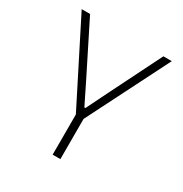

<svg xmlns="http://www.w3.org/2000/svg" viewBox="-152 -756 832 873"><g transform="rotate(30 264.5 -319.5)"><path d="M282.5 -206H247L28 -639H72L209 -365.5L262 -258H267.5L320.5 -365.5L457 -639H501ZM285 0H244.5V-247H285Z"/></g></svg>

Font: Anek Malayalam ExtraLight
Style: Regular
Weight: 250
Version: Version 1.003